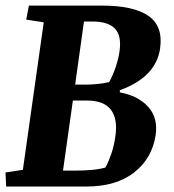

<svg xmlns="http://www.w3.org/2000/svg" viewBox="-21 -681 635 701"><path d="M1.5 0 -1 -51.3 62.5 -61 138.7 -599.6 74.7 -609.4 84.5 -660.6H350.1Q466.8 -660.6 521 -623Q575.2 -585.4 563.5 -503.9Q556.6 -453.6 520.3 -414.8Q483.9 -376 416.5 -351.6V-343.8Q483.9 -331.1 520 -291Q556.2 -251 547.4 -188.5Q534.7 -103 469 -51.5Q403.3 0 294.4 0ZM252.4 -58.1Q283.7 -58.1 312.7 -60.5Q341.8 -63 363.8 -69.3Q374 -86.9 384.8 -117.7Q395.5 -148.4 400.4 -184.6Q409.2 -247.1 383.8 -280.5Q358.4 -314 295.4 -314H245.1L209 -58.1ZM293 -372.1Q314 -372.1 336.7 -374.5Q359.4 -377 377.4 -381.3Q390.6 -404.3 401.1 -435.3Q411.6 -466.3 415.5 -494.6Q423.3 -550.8 398.4 -576.7Q373.5 -602.5 316.4 -602.5H285.6L253.4 -372.1Z"/></svg>

Font: Noticia Text
Style: Bold Italic
Weight: 700
Italic angle: -8°
Designer: JM Sole
Foundry: JM Sole
Version: Version 1.003